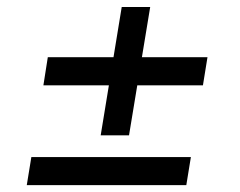

<svg xmlns="http://www.w3.org/2000/svg" viewBox="-20 -567 691 553"><path d="M57.1 -33.7 70.3 -114.7H529.8L516.6 -33.7ZM105 -321.3 117.7 -402.3H577.6L564.5 -321.3ZM270 -177.2 330.6 -546.9H412.6L351.6 -177.2Z"/></svg>

Font: Inter 20pt
Style: Italic
Weight: 400
Italic angle: -9.3988°
Version: Version 4.001;git-66647c0bb